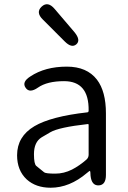

<svg xmlns="http://www.w3.org/2000/svg" viewBox="-20 -866 599 899"><path d="M217 13Q148 13 105 -26Q60 -68 60 -139Q60 -227 141 -275Q219 -321 389 -340Q395 -341 395 -348Q397 -486 280 -486Q201 -486 158 -456Q118 -428 100 -455Q81 -482 122 -508Q191 -554 293 -554Q387 -554 434 -493Q476 -438 476 -335V-47Q476 0 443 2Q409 4 404 -43L403 -60Q402 -66 400.5 -66Q399 -66 387 -56Q306 13 217 13ZM239 -53Q279 -53 317 -72Q352 -90 385 -119Q395 -128 395 -142V-281Q395 -286 390 -285Q256 -270 216 -247Q195 -235 175 -223Q139 -201 139 -144Q139 -98 150 -89Q168 -74 187 -59Q195 -53 239 -53ZM338 -659Q316 -639 283 -672L181 -774Q146 -808 175 -835Q204 -862 236 -824L329 -715Q359 -678 338 -659Z"/></svg>

Font: Resource Han Rounded KR Normal
Style: Regular
Weight: 350
Designer: Cyano Hao (round all glyphs); Ryoko NISHIZUKA 西塚涼子 (kana, bopomofo & ideographs); Paul D. Hunt (Latin, Greek & Cyrillic)
Foundry: Cyano Hao
Version: 0.990